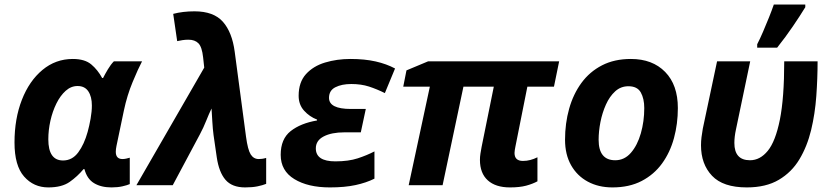

<svg xmlns="http://www.w3.org/2000/svg" viewBox="-20 -816 3667 846"><path d="M192.9 9.8Q128.4 9.8 86.2 -38.1Q43.9 -85.9 43.9 -188Q43.9 -293 76.4 -376.2Q108.9 -459.5 167 -507.8Q225.1 -556.2 300.8 -556.2Q353.5 -556.2 382.1 -532.2Q410.6 -508.3 430.2 -472.2H434.1Q442.4 -488.8 455.3 -510.5Q468.3 -532.2 481.9 -545.9H606Q588.9 -513.7 564.5 -454.8Q540 -396 525.9 -329.1L493.2 -172.9Q490.2 -158.2 490.2 -147Q490.2 -115.2 520 -115.2Q527.3 -115.2 536.6 -117.2Q545.9 -119.1 551.8 -121.1V-4.9Q541 0 519.8 4.9Q498.5 9.8 471.2 9.8Q425.3 9.8 394.3 -9Q363.3 -27.8 352.1 -70.8H348.1Q321.3 -38.6 286.9 -14.4Q252.4 9.8 192.9 9.8ZM257.8 -108.9Q298.3 -108.9 324.7 -144.5Q351.1 -180.2 366.2 -234.9Q373.5 -261.2 379.2 -293Q384.8 -324.7 384.8 -351.1Q384.8 -390.1 369.1 -413.6Q353.5 -437 321.8 -437Q293 -437 269.3 -415.8Q245.6 -394.5 228.5 -359.9Q211.4 -325.2 202.1 -283.9Q192.9 -242.7 192.9 -202.1Q192.9 -108.9 257.8 -108.9Z M1060.1 9.8Q1002.4 9.8 973.6 -23.7Q944.8 -57.1 935.1 -123L920.9 -221.2Q917.5 -247.1 915.5 -281.2Q913.6 -315.4 912.1 -337.9Q900.9 -314.9 888.7 -284.2Q876.5 -253.4 860.8 -224.1L741.2 0H581.1L879.9 -518.1L875 -563Q870.1 -608.9 854.5 -625Q838.9 -641.1 810.1 -641.1Q797.4 -641.1 784.4 -639.2Q771.5 -637.2 760.7 -634.8L743.2 -754.9Q785.6 -766.1 836.9 -766.1Q921.4 -766.1 962.2 -720Q1002.9 -673.8 1014.2 -587.9L1064 -213.9Q1071.8 -155.8 1084.7 -135.5Q1097.7 -115.2 1120.1 -115.2Q1127 -115.2 1134.8 -116.2Q1142.6 -117.2 1152.8 -120.1V-5.9Q1137.2 0.5 1114.5 5.1Q1091.8 9.8 1060.1 9.8Z M1433.6 9.8Q1336.9 9.8 1276.9 -26.9Q1216.8 -63.5 1216.8 -133.8Q1216.8 -203.6 1260.7 -238.3Q1304.7 -272.9 1377 -285.2V-289.1Q1343.8 -301.8 1319.8 -328.4Q1295.9 -355 1295.9 -394Q1295.9 -453.6 1328.1 -489.3Q1360.4 -524.9 1412.4 -540.5Q1464.4 -556.2 1523.9 -556.2Q1586.9 -556.2 1635.3 -545.2Q1683.6 -534.2 1720.7 -514.2L1675.8 -405.8Q1640.6 -423.3 1606 -434.6Q1571.3 -445.8 1527.8 -445.8Q1485.8 -445.8 1457.8 -431.6Q1429.7 -417.5 1429.7 -384.8Q1429.7 -335.9 1525.9 -335.9H1591.8L1569.8 -232.9H1497.6Q1440.9 -232.9 1406.2 -214.8Q1371.6 -196.8 1371.6 -162.1Q1371.6 -105 1457.5 -105Q1515.6 -105 1556.4 -118.4Q1597.2 -131.8 1629.9 -148.9V-28.8Q1593.8 -10.7 1546.4 -0.5Q1499 9.8 1433.6 9.8Z M2227.1 9.8Q2163.6 9.8 2129.2 -21.5Q2094.7 -52.7 2094.7 -111.8Q2094.7 -124.5 2096.9 -138.9Q2099.1 -153.3 2102.1 -168.9L2155.8 -434.1H2022L1930.2 0H1780.8L1874 -434.1H1756.8L1771 -505.9L1866.7 -545.9H2443.8L2420.9 -434.1H2303.7L2251 -169.9Q2249.5 -162.6 2248.3 -155Q2247.1 -147.5 2247.1 -142.1Q2247.1 -106.9 2284.2 -106.9Q2301.3 -106.9 2316.9 -111.1Q2332.5 -115.2 2348.1 -123V-17.1Q2327.6 -5.9 2298.8 2Q2270 9.8 2227.1 9.8Z M2678.7 9.8Q2617.2 9.8 2570.1 -15.6Q2522.9 -41 2496.3 -88.1Q2469.7 -135.3 2469.7 -200.2Q2469.7 -272.5 2487.8 -336.9Q2505.9 -401.4 2542 -450.7Q2578.1 -500 2632.6 -528.1Q2687 -556.2 2759.8 -556.2Q2855 -556.2 2910.9 -499Q2966.8 -441.9 2966.8 -339.8Q2966.8 -270.5 2949.7 -207.5Q2932.6 -144.5 2897.2 -95.7Q2861.8 -46.9 2807.4 -18.6Q2752.9 9.8 2678.7 9.8ZM2690.9 -109.9Q2731.4 -109.9 2760 -142.8Q2788.6 -175.8 2803.7 -228.5Q2818.8 -281.2 2818.8 -339.8Q2818.8 -381.3 2803.5 -408.7Q2788.1 -436 2749 -436Q2715.3 -436 2690.7 -413.6Q2666 -391.1 2649.9 -355.2Q2633.8 -319.3 2625.7 -278.3Q2617.7 -237.3 2617.7 -200.2Q2617.7 -109.9 2690.9 -109.9Z M3270.5 9.8Q3166 9.8 3117.4 -41.5Q3068.8 -92.8 3068.8 -175.8Q3068.8 -193.4 3071 -211.4Q3073.2 -229.5 3076.7 -249L3139.6 -545.9H3285.6L3222.7 -245.1Q3215.8 -212.9 3215.8 -186Q3215.8 -109.9 3284.7 -109.9Q3329.1 -109.9 3363 -151.4Q3397 -192.9 3416.3 -288.6Q3435.5 -384.3 3435.5 -545.9H3582.5Q3582.5 -471.2 3576.9 -393.1Q3571.3 -314.9 3554 -242.9Q3536.6 -170.9 3502.4 -114Q3468.3 -57.1 3411.6 -23.7Q3355 9.8 3270.5 9.8ZM3316.4 -606V-621.1Q3328.6 -644.5 3342 -675.8Q3355.5 -707 3368.2 -738.8Q3380.9 -770.5 3389.6 -795.9H3528.3V-784.2Q3504.4 -745.1 3473.1 -699.2Q3441.9 -653.3 3404.3 -606Z"/></svg>

Font: Open Sans
Style: Bold Italic
Weight: 700
Italic angle: -12°
Designer: Monotype Design Team
Foundry: Monotype Imaging Inc.
Version: Version 3.003; ttfautohint (v1.8.4)